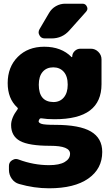

<svg xmlns="http://www.w3.org/2000/svg" viewBox="-20 -810 591 1037"><path d="M189.5 -352.5Q189.5 -259.8 268.6 -258.8Q303.7 -258.8 324.7 -283.7Q345.7 -308.6 345.7 -352.5Q345.7 -398.4 324.2 -422.4Q302.7 -446.3 267.6 -446.3Q231.4 -446.3 210.4 -421.9Q189.5 -397.5 189.5 -352.5ZM532.2 10.7Q532.2 101.6 457 154.3Q381.8 207 245.1 207Q164.1 207 83 183.6Q58.6 176.8 43.5 155.3Q28.3 133.8 28.3 107.4V85.9Q28.3 66.4 44.9 55.7Q55.7 48.8 66.4 48.8Q73.2 48.8 81.1 51.8Q162.1 82 245.1 82Q300.8 82 329.6 64.9Q358.4 47.9 358.4 20.5Q358.4 -22.5 252 -22.5Q135.7 -22.5 87.9 -48.8Q40 -75.2 40 -134.8Q40 -172.9 74.2 -218.8Q79.1 -224.6 73.2 -229.5Q21.5 -277.3 21.5 -361.3Q21.5 -448.2 76.2 -502.9Q130.9 -557.6 218.8 -557.6Q311.5 -557.6 366.2 -502Q367.2 -501 368.7 -501.5Q370.1 -502 370.1 -503.9Q370.1 -521.5 383.3 -534.2Q396.5 -546.9 414.1 -546.9H470.7Q494.1 -546.9 511.2 -529.8Q528.3 -512.7 528.3 -489.3V-355.5Q528.3 -260.7 465.8 -213.4Q403.3 -166 274.4 -166Q233.4 -166 204.1 -170.9Q196.3 -171.9 192.9 -166Q189.5 -160.2 188.5 -155.3Q188.5 -146.5 204.1 -141.1Q219.7 -135.7 277.3 -135.7Q410.2 -135.7 471.2 -99.6Q532.2 -63.5 532.2 10.7ZM245.1 -740.2Q258.8 -763.7 282.2 -776.9Q305.7 -790 332 -790H425.8Q442.4 -790 449.2 -774.4Q452.1 -768.6 452.1 -763.7Q452.1 -754.9 445.3 -747.1L354.5 -645.5Q316.4 -602.5 258.8 -602.5H221.7Q202.1 -602.5 193.4 -619.1Q188.5 -627 188.5 -635.3Q188.5 -643.6 193.4 -652.3Z"/></svg>

Font: Gen Jyuu Gothic Heavy
Style: Bold
Weight: 900
Designer: [Source Han Sans]
Ryoko NISHIZUKA  (kana & ideographs); Paul D. Hunt (Latin, Greek & Cyrillic); Wenlong ZHANG  (bopomofo
Version: Version 1.002.20150607